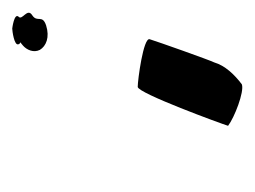

<svg xmlns="http://www.w3.org/2000/svg" viewBox="-70 -522 407 306"><g transform="rotate(-90 133.0 -368.5)"><path d="M86 -208C99 -198 140 -182 152 -186C168 -198 182 -213 187 -230C191 -238 220 -320 224 -333C227 -343 159 -352 148 -352C138 -352 89 -218 86 -208ZM214 -535C207 -529 202 -518 207 -508C213 -498 227 -492 246 -498C264 -504 250 -512 262 -520C275 -528 253 -536 260 -542C266 -549 241 -552 241 -552C238 -552 213 -549 216 -542C216 -540 218 -540 219 -539C218 -538 216 -537 214 -535ZM241 -552Z"/></g></svg>

Font: bitstorm
Style: sucnobl
Weight: 400
Version: Version 0.2